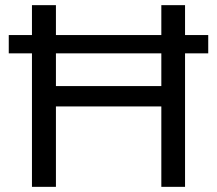

<svg xmlns="http://www.w3.org/2000/svg" viewBox="-20 -725 842 745"><path d="M104 0V-518H14V-589H104V-705H197V-589H606V-705H698V-589H788V-518H698V0H606V-312H197V0ZM197 -391H606V-518H197Z"/></svg>

Font: Nunito Sans 12pt ExtraLight 12pt Medium
Style: Regular
Weight: 500
Version: Version 3.101;gftools[0.9.27]